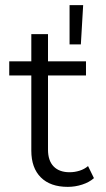

<svg xmlns="http://www.w3.org/2000/svg" viewBox="-20 -723 413 748"><path d="M346 -29Q328 -13 300.5 -4Q273 5 244 5Q176 5 139 -32Q102 -69 102 -136V-429H16V-484H102V-590H167V-484H315V-429H167V-140Q167 -97 189 -74.5Q211 -52 251 -52Q271 -52 290 -58Q309 -64 323 -76ZM251 -703H304L295 -550H251Z"/></svg>

Font: Montserrat Ace
Style: Regular
Weight: 400
Designer: Julieta Ulanovsky
Foundry: Julieta Ulanovsky
Version: Version 1